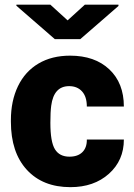

<svg xmlns="http://www.w3.org/2000/svg" viewBox="-20 -770 560 800"><path d="M269.5 -117.2Q304.2 -117.2 323.2 -136Q342.3 -154.8 341.8 -188.5H496.1Q496.1 -101.6 433.8 -45.9Q371.6 9.8 273.4 9.8Q158.2 9.8 91.8 -62.5Q25.4 -134.8 25.4 -262.7V-269.5Q25.4 -349.6 54.9 -410.9Q84.5 -472.2 140.1 -505.1Q195.8 -538.1 272 -538.1Q375 -538.1 435.5 -481Q496.1 -423.8 496.1 -326.2H341.8Q341.8 -367.2 321.8 -389.2Q301.8 -411.1 268.1 -411.1Q204.1 -411.1 193.4 -329.6Q189.9 -303.7 189.9 -258.3Q189.9 -178.7 209 -147.9Q228 -117.2 269.5 -117.2ZM261.7 -685.1 333.5 -750.5H473.6V-745.1L314.5 -606.9H208.5L48.3 -746.1V-750.5H189.9Z"/></svg>

Font: Roboto
Style: Regular
Weight: 900
Designer: Google
Version: Version 2.001171; 2014